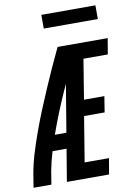

<svg xmlns="http://www.w3.org/2000/svg" viewBox="-115 -986 739 1049"><g transform="rotate(-10 254.5 -461.5)"><path d="M-16 0 -4 -74Q6 -131 23 -186.5Q40 -242 60 -297.5Q80 -353 102.5 -408Q125 -463 148.5 -517.5Q172 -572 196.5 -626.5Q221 -681 247 -735H291L288 -718L335 -698Q284 -591 236 -483Q188 -375 149 -265H213L199 -179H121Q113 -153 106.5 -126.5Q100 -100 95 -74L83 0ZM169 0 291 -735H525L510 -647H375L339 -426H452L438 -338H324L283 -88H418L403 0ZM190 -847V-923H490V-847Z"/></g></svg>

Font: Iosevka Curly Semibold Oblique
Style: Regular
Weight: 600
Italic angle: -9°
Monospace: yes
Designer: Belleve Invis
Foundry: Belleve Invis
Version: Version 11.1.0; ttfautohint (v1.8.3)